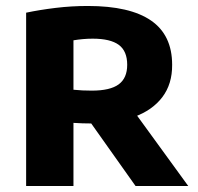

<svg xmlns="http://www.w3.org/2000/svg" viewBox="-20 -623 662 643"><path d="M67.5 0V-580.5Q112.5 -590 165.8 -596.5Q219 -603 274 -603Q415 -603 485.8 -554.2Q556.5 -505.5 556.5 -406Q557 -341.5 523.5 -297.5Q490 -253.5 429.2 -231.5Q368.5 -209.5 286.5 -209.5Q271 -209.5 256 -210Q241 -210.5 226 -211.5V0ZM434 0 240.5 -273H412L610.5 0ZM287.5 -319.5Q349 -319.5 377.5 -340.5Q406 -361.5 406 -406Q406 -452 377.8 -472.8Q349.5 -493.5 290.5 -493.5Q273.5 -493.5 257.2 -492Q241 -490.5 226 -488V-322.5Q243.5 -321 256.5 -320.2Q269.5 -319.5 287.5 -319.5Z"/></svg>

Font: Encode Sans SC Condensed Thin
Style: Bold
Weight: 700
Version: Version 3.002